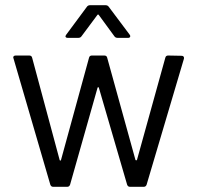

<svg xmlns="http://www.w3.org/2000/svg" viewBox="-20 -720 761 740"><path d="M174 -8 32 -495 31 -498Q31 -506 41 -506H93Q102 -506 104 -497L210 -103Q211 -101 212.5 -101Q214 -101 215 -103L323 -497Q325 -506 334 -506H382Q391 -506 393 -498L502 -104Q503 -102 505 -102Q507 -102 508 -104L617 -497Q619 -506 628 -506L680 -505Q685 -505 687.5 -502Q690 -499 689 -494L545 -8Q542 0 534 0H481Q473 0 470 -8L361 -382Q360 -384 358.5 -384Q357 -384 356 -382L250 -8Q247 0 239 0H185Q177 0 174 -8ZM235 -586 315 -694Q319 -700 328 -700H386Q395 -700 399 -694L480 -586Q482 -584 482 -580Q482 -578 480 -576Q478 -574 474 -574H434Q425 -574 421 -580L361 -662Q360 -664 358 -664Q356 -664 355 -662L294 -580Q290 -574 281 -574H241Q235 -574 233 -577.5Q231 -581 235 -586Z"/></svg>

Font: Amber EN
Style: Regular
Weight: 400
Designer: Jeremy Tribby
Foundry: Tribby Type Co.
Version: Version 1.403 November 24, 2021